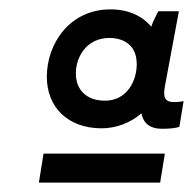

<svg xmlns="http://www.w3.org/2000/svg" viewBox="-20 -724 412 410"><path d="M63 -334H322L332 -396H73ZM326 -449C342 -449 352 -450 363 -453L372 -508C366 -507 361 -506 352 -506C332 -506 328 -516 332 -539L362 -700H318C313 -690 307 -679 303 -667C284 -690 254 -704 216 -704C129 -704 80 -631 80 -560C80 -495 125 -450 197 -450C227 -450 258 -461 282 -482C286 -461 300 -449 326 -449ZM214 -643C231 -643 272 -637 272 -587C272 -551 251 -509 204 -509C166 -509 142 -531 142 -567C142 -604 166 -643 214 -643Z"/></svg>

Font: Fixel Display
Style: Italic
Weight: 400
Italic angle: -10°
Designer: AlfaBravo + MacPaw
Foundry: Kyrylo Tkachov, Marchela Mozhyna, Serhii Makarenko, Maria Weinstein, Zakhar Kryvoshyya
Version: Version 1.210;Glyphs 3.2 (3217)